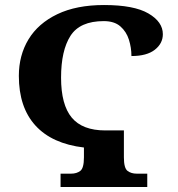

<svg xmlns="http://www.w3.org/2000/svg" viewBox="-20 -744 708 764"><path d="M221 0V-53H263Q285 -53 299.5 -64Q314 -75 314 -118V-157Q187 -172 121 -244.5Q55 -317 55 -442Q55 -524 93.5 -587.5Q132 -651 208 -687.5Q284 -724 394 -724Q513 -724 570.5 -690.5Q628 -657 628 -608Q628 -571 596 -546Q564 -521 503 -521Q503 -554 493 -586Q483 -618 459 -639Q435 -660 393 -660Q298 -660 260.5 -601.5Q223 -543 223 -435Q223 -327 265.5 -276Q308 -225 399 -225H473V-118Q473 -75 487.5 -64Q502 -53 524 -53H566V0Z"/></svg>

Font: NotoSerif-Bold
Style: Regular
Weight: 700
Designer: Monotype Design Team
Foundry: Monotype Imaging Inc.
Version: Version 2.007; ttfautohint (v1.8) -l 8 -r 50 -G 200 -x 14 -D